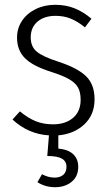

<svg xmlns="http://www.w3.org/2000/svg" viewBox="-20 -554 455 800"><path d="M223 10V65Q265 69 285.5 89Q306 109 306 141Q306 181 278.5 203.5Q251 226 210 226Q168 226 136 205L155 172Q181 186 208 186Q230 186 243.5 174.5Q257 163 257 141Q257 118 238 107Q219 96 177 96L184 10Q98 5 32 -56L63 -90Q95 -63 127.5 -49.5Q160 -36 201 -36Q253 -36 284.5 -63Q316 -90 316 -138Q316 -170 305 -189.5Q294 -209 268 -224Q242 -239 192 -255Q116 -279 83.5 -312Q51 -345 51 -397Q51 -436 71.5 -467Q92 -498 128.5 -516Q165 -534 210 -534Q254 -534 290.5 -519.5Q327 -505 361 -476L334 -440Q303 -465 274.5 -476.5Q246 -488 211 -488Q165 -488 136.5 -464Q108 -440 108 -398Q108 -360 133 -339Q158 -318 223 -297Q303 -271 338.5 -236.5Q374 -202 374 -140Q374 -76 331.5 -36Q289 4 223 10Z"/></svg>

Font: Fira Sans Condensed Light
Style: Regular
Weight: 300
Width: 3
Designer: bBox Type GmbH & Carrois Corporate GbR & Edenspiekermann AG
Foundry: bBox Type GmbH & Carrois Corporate GbR & Edenspiekermann AG
Version: Version 4.301